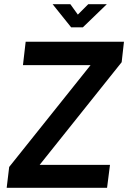

<svg xmlns="http://www.w3.org/2000/svg" viewBox="-20 -900 614 920"><path d="M493 0H12L24 -100L414 -588H90L103 -700H574L563 -602L170 -110H507ZM321 -769 232 -880H317L353 -830L403 -880H492L377 -769Z"/></svg>

Font: Kulim Park
Style: Bold Italic
Weight: 700
Italic angle: -8°
Designer: Noponies / Dale Sattler
Foundry: Noponies
Version: Version 1.000; ttfautohint (v1.8.3)